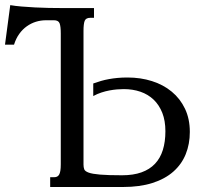

<svg xmlns="http://www.w3.org/2000/svg" viewBox="-20 -748 828 768"><path d="M164.6 -667Q143.1 -667 123.5 -660.9Q104 -654.8 87.2 -642.8Q70.3 -630.9 57.1 -612.5Q43.9 -594.2 36.1 -569.3H0L21 -727.5Q40.5 -724.1 66.4 -721.9Q92.3 -719.7 120.1 -718.3Q147.9 -716.8 175.3 -716.3Q202.6 -715.8 225.1 -715.8H356V-676.8H341.3Q323.7 -676.8 318.8 -664.8Q314 -652.8 314 -624V-89.8Q314 -79.1 316.9 -71Q319.8 -63 334.5 -57.6Q349.1 -52.2 380.4 -49.6Q411.6 -46.9 468.3 -46.9Q513.2 -46.9 545.9 -58.6Q578.6 -70.3 599.9 -92.8Q621.1 -115.2 631.3 -147.9Q641.6 -180.7 641.6 -223.1Q641.6 -265.1 629.2 -296.6Q616.7 -328.1 594.5 -349.4Q572.3 -370.6 541.7 -381.1Q511.2 -391.6 475.1 -391.6Q462.9 -391.6 448.2 -390.4Q433.6 -389.2 417.7 -386.2Q401.9 -383.3 385.5 -377.9Q369.1 -372.6 353 -363.8V-414.1Q369.1 -419.9 384.3 -424.3Q399.4 -428.7 415.8 -431.6Q432.1 -434.6 450.2 -436.3Q468.3 -438 490.2 -438Q542.5 -438 587.9 -423.6Q633.3 -409.2 667 -381.3Q700.7 -353.5 720 -313Q739.3 -272.5 739.3 -220.2Q739.3 -171.9 722.9 -131.3Q706.5 -90.8 673.3 -61.5Q640.1 -32.2 589.8 -16.1Q539.6 0 471.7 0H180.7V-39.1H195.3Q202.6 -39.1 207.8 -41.3Q212.9 -43.5 216.3 -49.1Q219.7 -54.7 221.4 -64.9Q223.1 -75.2 223.1 -91.3V-614.3Q223.1 -643.1 218.3 -655Q213.4 -667 195.8 -667Z"/></svg>

Font: Arian Grqi
Style: Regular
Weight: 400
Designer: Ruben Hakobyan (Tarumian)
Foundry: Ruben Hakobyan (Tarumian)
Version: Version 1.003